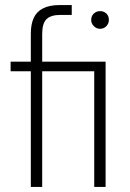

<svg xmlns="http://www.w3.org/2000/svg" viewBox="-20 -740 515 760"><path d="M102 0V-458H22V-496H102V-607Q102 -644 113.5 -669Q125 -694 150.5 -707Q176 -720 217 -720H264V-681H220Q181 -681 164 -664Q147 -647 147 -606V-496H398V0H353V-458H147V0ZM376 -626Q362 -626 351.5 -636.5Q341 -647 341 -661Q341 -677 351.5 -686.5Q362 -696 376 -696Q391 -696 401 -686.5Q411 -677 411 -661Q411 -647 401 -636.5Q391 -626 376 -626Z"/></svg>

Font: DM Sans 24pt ExtraLight
Style: Regular
Weight: 250
Designer: Colophon Foundry, Jonny Pinhorn
Foundry: Colophon Foundry
Version: Version 4.004;gftools[0.9.30]